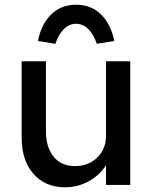

<svg xmlns="http://www.w3.org/2000/svg" viewBox="-20 -785 645 815"><path d="M256 10Q172 10 122 -47Q72 -104 72 -201V-525H175V-229Q175 -160 207.5 -120Q240 -80 298 -80Q355 -80 392.5 -116Q430 -152 430 -209V-525H533V0H430V-84Q404 -42 357.5 -16Q311 10 256 10ZM215 -599 141 -611Q155 -682 197 -723.5Q239 -765 303 -765Q367 -765 409 -723.5Q451 -682 465 -611L391 -599Q378 -638 355.5 -661Q333 -684 303 -684Q273 -684 250.5 -661Q228 -638 215 -599Z"/></svg>

Font: Readex Pro
Style: Regular
Weight: 400
Designer: Bonnie Shaver-Troup, Thomas Jockin
Foundry: Lexend
Version: Version 1.204; ttfautohint (v1.8.4.7-5d5b)